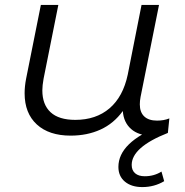

<svg xmlns="http://www.w3.org/2000/svg" viewBox="-20 -546 752 780"><path d="M668 -65 662 -6Q632 5 596 5Q543 5 512.5 -22Q482 -49 479 -95Q442 -44 388 -19.5Q334 5 267 5Q179 5 129.5 -40.5Q80 -86 80 -167Q80 -195 86 -226L146 -526H217L157 -226Q152 -198 152 -179Q152 -121 185.5 -90Q219 -59 286 -59Q370 -59 425 -106Q480 -153 499 -243L555 -526H626L551 -152Q548 -136 548 -122Q548 -90 566 -73Q584 -56 618 -56Q646 -56 668 -65ZM461 132Q461 32 632 -35L662 -6Q515 52 515 124Q515 146 529 158Q543 170 568 170Q606 170 636 151L647 190Q607 214 558 214Q514 214 487.5 192Q461 170 461 132Z"/></svg>

Font: Montserrat Alternates
Style: Italic
Weight: 400
Italic angle: -11.3°
Designer: Julieta Ulanovsky
Foundry: Julieta Ulanovsky
Version: Version 7.200